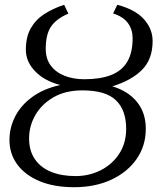

<svg xmlns="http://www.w3.org/2000/svg" viewBox="-20 -771 668 802"><path d="M289.5 11Q206 11 145.5 -14.2Q85 -39.5 52.2 -84Q19.5 -128.5 19.5 -186.5Q19.5 -238 43.5 -284.8Q67.5 -331.5 114.8 -366Q162 -400.5 231.5 -416Q165.5 -433 126.8 -473.2Q88 -513.5 88 -563Q88 -617.5 109 -653.8Q130 -690 166.2 -713Q202.5 -736 248 -751L265.5 -714Q216 -693 193.5 -660.5Q171 -628 171 -566.5Q171 -525.5 192 -497.2Q213 -469 249.5 -454.5Q286 -440 332 -440Q398.5 -440 443.2 -457.2Q488 -474.5 511 -512.2Q534 -550 534 -611.5Q534 -647 514.8 -674Q495.5 -701 452.5 -715L470 -751Q545.5 -731 581.5 -690.5Q617.5 -650 617.5 -599.5Q617.5 -523.5 573 -479Q528.5 -434.5 449 -410.5Q515.5 -390.5 552.2 -345.2Q589 -300 589 -233Q589 -162 550.8 -107Q512.5 -52 445 -20.5Q377.5 11 289.5 11ZM295.5 -35.5Q352.5 -35.5 400.5 -59.8Q448.5 -84 477.8 -128.5Q507 -173 507 -233Q507 -311 464.2 -352.2Q421.5 -393.5 324.5 -393.5Q253 -393.5 203.2 -364.5Q153.5 -335.5 127.5 -290Q101.5 -244.5 101.5 -193Q101.5 -142 125.2 -106.8Q149 -71.5 192.8 -53.5Q236.5 -35.5 295.5 -35.5Z"/></svg>

Font: Merriweather 20pt Light
Style: Italic
Weight: 300
Italic angle: -7.8°
Version: Version 2.101